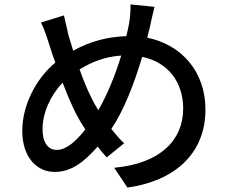

<svg xmlns="http://www.w3.org/2000/svg" viewBox="-20 -806 1040 871"><path d="M572 -786C573 -763 570 -726 566 -702C563 -683 558 -663 553 -642C469 -639 392 -620 312 -576C304 -600 298 -624 291 -645C284 -674 277 -707 270 -736L166 -704C181 -673 191 -643 202 -608C211 -580 220 -551 231 -522C141 -448 81 -325 81 -213C81 -90 149 -26 228 -26C301 -26 359 -68 423 -141C436 -124 449 -108 464 -92L543 -156C523 -175 504 -197 485 -221C542 -305 589 -427 625 -548C742 -524 811 -434 811 -313C811 -173 710 -64 498 -45L558 45C767 16 912 -105 912 -309C912 -480 805 -603 648 -635C653 -654 657 -671 661 -688C666 -711 674 -750 681 -775ZM417 -321C393 -360 365 -423 341 -491C397 -526 458 -549 530 -554C503 -465 466 -375 426 -306ZM367 -219C326 -166 281 -126 238 -126C197 -126 173 -160 173 -220C173 -292 207 -371 264 -431C293 -355 324 -285 355 -238Z"/></svg>

Font: Spoqa Han Sans Neo Medium
Style: Regular
Weight: 500
Designer: [Spoqa Han Sans Neo] Dong-huui Kim  Younghwa Kang  Yujin Lee  [Noto Sans] Ryoko NISHIZUKA  (kana & ideographs); Paul D. 
Foundry: Spoqa (http://www.spoqa-han-sans.com)
Version: Version 1.000